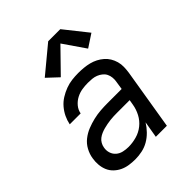

<svg xmlns="http://www.w3.org/2000/svg" viewBox="-217 -899 1033 1033"><g transform="rotate(-45 300.0 -382.5)"><path d="M209 8Q185 8 162 4.5Q139 1 119 -8.5Q99 -18 83 -33.5Q67 -49 58.5 -69Q50 -89 48 -112.5Q46 -136 50 -159Q54 -186 68 -212Q82 -238 105 -256Q128 -274 154.5 -284.5Q181 -295 208.5 -301.5Q236 -308 263 -310Q290 -312 317 -312H424L431 -358Q434 -373 432.5 -389Q431 -405 424.5 -418Q418 -431 406 -440.5Q394 -450 380 -455.5Q366 -461 350.5 -462.5Q335 -464 319 -464Q297 -464 274.5 -460.5Q252 -457 231 -446Q210 -435 194.5 -416.5Q179 -398 175 -375H92Q97 -400 108 -423Q119 -446 136 -466Q153 -486 175.5 -500Q198 -514 222 -523Q246 -532 270.5 -535Q295 -538 319 -538Q340 -538 361 -536Q382 -534 401.5 -529Q421 -524 438.5 -515Q456 -506 471 -493Q486 -480 496 -463.5Q506 -447 511.5 -427.5Q517 -408 516.5 -387Q516 -366 513 -346L456 0H372L388 -94Q374 -71 354 -50.5Q334 -30 310.5 -16.5Q287 -3 260.5 2.5Q234 8 209 8ZM230 -65Q260 -65 291 -73.5Q322 -82 347 -102Q372 -122 387 -150.5Q402 -179 407 -210L412 -239H317Q303 -239 290 -238.5Q277 -238 264 -236.5Q251 -235 237.5 -232.5Q224 -230 211 -226.5Q198 -223 185 -217.5Q172 -212 161 -203.5Q150 -195 143 -182.5Q136 -170 134 -157Q130 -137 136 -118Q142 -99 156.5 -86.5Q171 -74 190.5 -69.5Q210 -65 230 -65ZM237 -588 174 -647 326 -773H418L523 -641L450 -593L364 -718Z"/></g></svg>

Font: Iosevka Curly Extended Oblique
Style: Regular
Weight: 400
Width: 7
Italic angle: -9°
Monospace: yes
Designer: Belleve Invis
Foundry: Belleve Invis
Version: Version 11.1.0; ttfautohint (v1.8.3)